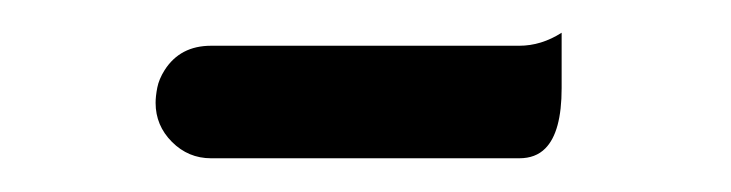

<svg xmlns="http://www.w3.org/2000/svg" viewBox="-20 -335 438 115"><path d="M316.4 -315.4Q304.2 -307.6 291 -307.6H106.4Q87.9 -307.6 78.6 -293Q75.2 -287.6 74.2 -282.5Q73.2 -277.3 73.2 -273.4Q73.2 -259.8 83 -250Q92.8 -240.2 106.4 -240.2H291Q300.8 -240.2 306.6 -246.1Q316.4 -255.9 316.4 -282.2Z"/></svg>

Font: YuPearl-Light
Style: Light
Weight: 300
Designer: Max Yao
Foundry: Max-Everyday
Version: Version 1.011; ttfautohint (v1.8.3)